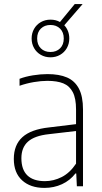

<svg xmlns="http://www.w3.org/2000/svg" viewBox="-20 -910 498 938"><path d="M385.5 -375V0H355.5L352.5 -62.5H348.5Q322.5 -28.5 283 -10.2Q243.5 8 197 8Q128.5 8 88 -29Q47.5 -66 47.5 -133.5Q47.5 -202 89.5 -240Q131.5 -278 219.5 -287.5L351.5 -303.5V-375.5Q351.5 -429.5 335.5 -460Q319.5 -490.5 289.2 -502.8Q259 -515 211.5 -515Q181 -515 145.5 -509Q110 -503 75.5 -491V-525Q104 -536 141 -542Q178 -548 212 -548Q269.5 -548 307.5 -531.5Q345.5 -515 365.5 -477Q385.5 -439 385.5 -375ZM351.5 -110.5V-270L218.5 -254.5Q149 -247 116.8 -218.2Q84.5 -189.5 84.5 -137Q84.5 -81 113.8 -53Q143 -25 199.5 -25Q242 -25 281.8 -45.2Q321.5 -65.5 351.5 -110.5ZM294 -786.5Q306 -774 312.2 -757.5Q318.5 -741 318.5 -722Q318.5 -696 306.5 -675Q294.5 -654 273.5 -642Q252.5 -630 226.5 -630Q200.5 -630 179.5 -642Q158.5 -654 146.5 -675Q134.5 -696 134.5 -722Q134.5 -748 146.5 -769Q158.5 -790 179.5 -802Q200.5 -814 226.5 -814Q253 -814 273 -802.5L345 -890H383.5ZM291.5 -722Q291.5 -752.5 273.5 -770.2Q255.5 -788 226.5 -788Q197.5 -788 179.5 -770.2Q161.5 -752.5 161.5 -722Q161.5 -691.5 179.5 -673.8Q197.5 -656 226.5 -656Q255.5 -656 273.5 -673.8Q291.5 -691.5 291.5 -722Z"/></svg>

Font: Encode Sans Semi Condensed Thin
Style: Regular
Weight: 250
Width: 4
Designer: Multiple Designers
Foundry: Impallari Type
Version: Version 2.000